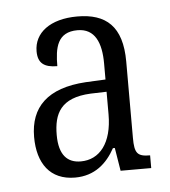

<svg xmlns="http://www.w3.org/2000/svg" viewBox="-36 -753 360 406"><g transform="rotate(-5 144.0 -549.5)"><path d="M108 -380C150 -380 176 -404 193 -435H197L205 -386H270V-413C243 -413 237 -420 237 -453V-615C237 -690 203 -719 142 -719C84 -719 50 -692 50 -653C50 -628 63 -618 91 -618C91 -657 97 -690 140 -690C177 -690 190 -659 190 -615V-581L148 -579C66 -574 29 -536 29 -473C29 -417 55 -380 108 -380ZM123 -413C95 -413 77 -430 77 -473C77 -518 92 -551 156 -554L190 -555V-507C190 -446 163 -413 123 -413Z"/></g></svg>

Font: Noto Serif Armenian ExtraCondensed Light
Style: Regular
Weight: 300
Width: 2
Designer: Monotype Design Team
Foundry: Monotype Imaging Inc.
Version: Version 2.008